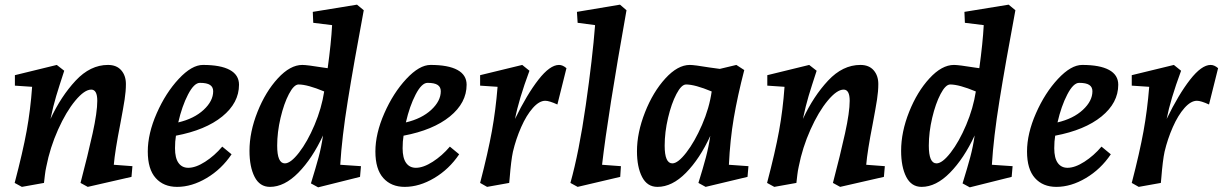

<svg xmlns="http://www.w3.org/2000/svg" viewBox="-20 -790 5254 825"><path d="M118 -417 44 -422V-467L224 -511L256 -486Q234 -419 221.5 -377.5Q209 -336 197 -279Q242 -376 305 -443.5Q368 -511 444 -511Q481 -511 501 -488Q521 -465 521 -429Q521 -398 515.5 -362.5Q510 -327 497 -258Q474 -141 469 -82L549 -76L545 -30L357 13L326 -4Q358 -126 378 -217Q398 -308 398 -357Q398 -405 372 -405Q343 -405 303.5 -357.5Q264 -310 229.5 -233Q195 -156 179 -74Q175 -56 173 -38.5Q171 -21 169 -4L74 13L43 -4Q78 -137 94.5 -227.5Q111 -318 118 -417Z M615 -139Q615 -216 653.5 -303.5Q692 -391 748 -451Q804 -511 852 -511Q928 -511 967.5 -489.5Q1007 -468 1007 -426Q1007 -348 935 -289.5Q863 -231 736 -207Q732 -183 732 -153Q732 -111 747 -90Q762 -69 789 -69Q821 -69 861.5 -95Q902 -121 935 -160L975 -127Q932 -63 868 -25Q804 13 741 13Q683 13 649 -25Q615 -63 615 -139ZM896 -398Q896 -416 882.5 -425Q869 -434 839 -434Q814 -434 788 -384Q762 -334 746 -264Q814 -280 855 -318Q896 -356 896 -398Z M1052 -142Q1052 -223 1086.5 -309.5Q1121 -396 1174 -453.5Q1227 -511 1279 -511Q1299 -511 1367 -500L1388 -497Q1403 -606 1407 -682L1326 -692L1324 -739L1514 -770L1543 -746Q1500 -516 1474.5 -357.5Q1449 -199 1442 -82L1531 -76L1527 -30L1347 15L1316 -2Q1337 -70 1349 -114.5Q1361 -159 1368 -208Q1322 -109 1262 -48Q1202 13 1140 13Q1096 13 1074 -30Q1052 -73 1052 -142ZM1204 -88Q1229 -88 1265 -134.5Q1301 -181 1331.5 -253Q1362 -325 1373 -397Q1301 -427 1263 -427Q1243 -427 1221.5 -386Q1200 -345 1185.5 -283.5Q1171 -222 1171 -164Q1171 -88 1204 -88Z M1593 -139Q1593 -216 1631.5 -303.5Q1670 -391 1726 -451Q1782 -511 1830 -511Q1906 -511 1945.5 -489.5Q1985 -468 1985 -426Q1985 -348 1913 -289.5Q1841 -231 1714 -207Q1710 -183 1710 -153Q1710 -111 1725 -90Q1740 -69 1767 -69Q1799 -69 1839.5 -95Q1880 -121 1913 -160L1953 -127Q1910 -63 1846 -25Q1782 13 1719 13Q1661 13 1627 -25Q1593 -63 1593 -139ZM1874 -398Q1874 -416 1860.5 -425Q1847 -434 1817 -434Q1792 -434 1766 -384Q1740 -334 1724 -264Q1792 -280 1833 -318Q1874 -356 1874 -398Z M2118 -417 2043 -422V-467L2224 -511L2255 -486Q2209 -362 2193 -279Q2244 -384 2293.5 -447.5Q2343 -511 2382 -511Q2398 -511 2414 -497L2375 -341Q2340 -357 2323 -357Q2297 -357 2269.5 -326Q2242 -295 2219.5 -244Q2197 -193 2184 -138Q2176 -101 2170 -25L2168 -4L2073 13L2043 -4Q2077 -135 2093.5 -226Q2110 -317 2118 -417Z M2537 -682 2462 -692 2459 -739 2644 -770 2672 -746Q2592 -298 2567 -82L2648 -76L2645 -30L2462 13L2431 -4Q2468 -136 2497 -338Q2526 -540 2537 -682Z M2717 -140Q2717 -220 2751.5 -307.5Q2786 -395 2839 -453Q2892 -511 2944 -511Q2963 -511 3029 -500L3073 -494L3144 -511L3178 -489Q3149 -377 3133 -283Q3117 -189 3112 -82L3196 -76L3192 -30L3012 13L2981 -4Q3001 -68 3013 -113.5Q3025 -159 3032 -206Q2987 -108 2927.5 -47.5Q2868 13 2805 13Q2761 13 2739 -29.5Q2717 -72 2717 -140ZM2869 -88Q2893 -88 2929 -134.5Q2965 -181 2996.5 -253.5Q3028 -326 3038 -397Q2966 -427 2928 -427Q2908 -427 2886.5 -386Q2865 -345 2850.5 -283.5Q2836 -222 2836 -164Q2836 -88 2869 -88Z M3351 -417 3277 -422V-467L3457 -511L3489 -486Q3467 -419 3454.5 -377.5Q3442 -336 3430 -279Q3475 -376 3538 -443.5Q3601 -511 3677 -511Q3714 -511 3734 -488Q3754 -465 3754 -429Q3754 -398 3748.5 -362.5Q3743 -327 3730 -258Q3707 -141 3702 -82L3782 -76L3778 -30L3590 13L3559 -4Q3591 -126 3611 -217Q3631 -308 3631 -357Q3631 -405 3605 -405Q3576 -405 3536.5 -357.5Q3497 -310 3462.5 -233Q3428 -156 3412 -74Q3408 -56 3406 -38.5Q3404 -21 3402 -4L3307 13L3276 -4Q3311 -137 3327.5 -227.5Q3344 -318 3351 -417Z M3852 -142Q3852 -223 3886.5 -309.5Q3921 -396 3974 -453.5Q4027 -511 4079 -511Q4099 -511 4167 -500L4188 -497Q4203 -606 4207 -682L4126 -692L4124 -739L4314 -770L4343 -746Q4300 -516 4274.5 -357.5Q4249 -199 4242 -82L4331 -76L4327 -30L4147 15L4116 -2Q4137 -70 4149 -114.5Q4161 -159 4168 -208Q4122 -109 4062 -48Q4002 13 3940 13Q3896 13 3874 -30Q3852 -73 3852 -142ZM4004 -88Q4029 -88 4065 -134.5Q4101 -181 4131.5 -253Q4162 -325 4173 -397Q4101 -427 4063 -427Q4043 -427 4021.5 -386Q4000 -345 3985.5 -283.5Q3971 -222 3971 -164Q3971 -88 4004 -88Z M4393 -139Q4393 -216 4431.5 -303.5Q4470 -391 4526 -451Q4582 -511 4630 -511Q4706 -511 4745.5 -489.5Q4785 -468 4785 -426Q4785 -348 4713 -289.5Q4641 -231 4514 -207Q4510 -183 4510 -153Q4510 -111 4525 -90Q4540 -69 4567 -69Q4599 -69 4639.5 -95Q4680 -121 4713 -160L4753 -127Q4710 -63 4646 -25Q4582 13 4519 13Q4461 13 4427 -25Q4393 -63 4393 -139ZM4674 -398Q4674 -416 4660.5 -425Q4647 -434 4617 -434Q4592 -434 4566 -384Q4540 -334 4524 -264Q4592 -280 4633 -318Q4674 -356 4674 -398Z M4918 -417 4843 -422V-467L5024 -511L5055 -486Q5009 -362 4993 -279Q5044 -384 5093.5 -447.5Q5143 -511 5182 -511Q5198 -511 5214 -497L5175 -341Q5140 -357 5123 -357Q5097 -357 5069.5 -326Q5042 -295 5019.5 -244Q4997 -193 4984 -138Q4976 -101 4970 -25L4968 -4L4873 13L4843 -4Q4877 -135 4893.5 -226Q4910 -317 4918 -417Z"/></svg>

Font: Andada Pro
Style: Bold Italic
Weight: 700
Italic angle: -7°
Designer: Carolina Giovagnoli
Foundry: Huerta Tipografica
Version: Version 3.005; ttfautohint (v1.8.4)